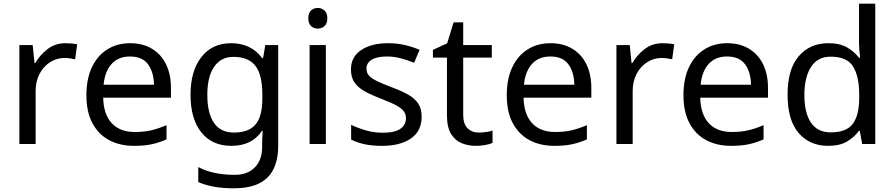

<svg xmlns="http://www.w3.org/2000/svg" viewBox="-20 -780 4846 1040"><path d="M335 -546Q350 -546 367 -544.5Q384 -543 398 -540L387 -459Q374 -462 358 -464Q342 -466 329 -466Q288 -466 252 -443.5Q216 -421 194.5 -380.5Q173 -340 173 -286V0H85V-536H157L167 -438H171Q196 -482 237.5 -514Q279 -546 335 -546Z M685 -546Q753 -546 803 -516Q853 -486 879.5 -431.5Q906 -377 906 -304V-251H539Q541 -160 585.5 -112.5Q630 -65 710 -65Q761 -65 800.5 -74.5Q840 -84 882 -102V-25Q841 -7 801 1.5Q761 10 706 10Q629 10 571 -21Q513 -52 480.5 -113Q448 -174 448 -264Q448 -352 477.5 -415Q507 -478 560.5 -512Q614 -546 685 -546ZM684 -474Q621 -474 584.5 -433.5Q548 -393 541 -321H814Q813 -389 782 -431.5Q751 -474 684 -474Z M1232 -546Q1285 -546 1327.5 -526Q1370 -506 1400 -465H1405L1417 -536H1487V9Q1487 124 1428.5 182Q1370 240 1247 240Q1129 240 1054 206V125Q1133 167 1252 167Q1321 167 1360.5 126.5Q1400 86 1400 16V-5Q1400 -17 1401 -39.5Q1402 -62 1403 -71H1399Q1345 10 1233 10Q1129 10 1070.5 -63Q1012 -136 1012 -267Q1012 -395 1070.5 -470.5Q1129 -546 1232 -546ZM1244 -472Q1177 -472 1140 -418.5Q1103 -365 1103 -266Q1103 -167 1139 -114.5Q1175 -62 1246 -62Q1327 -62 1364 -105.5Q1401 -149 1401 -246V-267Q1401 -376 1363 -424Q1325 -472 1244 -472Z M1702 -737Q1722 -737 1737.5 -723.5Q1753 -710 1753 -681Q1753 -652 1737.5 -638.5Q1722 -625 1702 -625Q1680 -625 1665 -638.5Q1650 -652 1650 -681Q1650 -710 1665 -723.5Q1680 -737 1702 -737ZM1745 -536V0H1657V-536Z M2264 -148Q2264 -70 2206 -30Q2148 10 2050 10Q1994 10 1953.5 1Q1913 -8 1882 -24V-104Q1914 -88 1959.5 -74.5Q2005 -61 2052 -61Q2119 -61 2149 -82.5Q2179 -104 2179 -140Q2179 -160 2168 -176Q2157 -192 2128.5 -208Q2100 -224 2047 -244Q1995 -264 1958 -284Q1921 -304 1901 -332Q1881 -360 1881 -404Q1881 -472 1936.5 -509Q1992 -546 2082 -546Q2131 -546 2173.5 -536Q2216 -526 2253 -510L2223 -440Q2189 -454 2152 -464Q2115 -474 2076 -474Q2022 -474 1993.5 -456.5Q1965 -439 1965 -409Q1965 -386 1978 -371Q1991 -356 2021.5 -341Q2052 -326 2103 -307Q2154 -288 2190 -268Q2226 -248 2245 -219.5Q2264 -191 2264 -148Z M2573 -62Q2593 -62 2614 -65Q2635 -68 2648 -73V-6Q2634 1 2608 5.5Q2582 10 2558 10Q2516 10 2480.5 -4.5Q2445 -19 2423 -55Q2401 -91 2401 -156V-468H2325V-510L2402 -545L2437 -659H2489V-536H2644V-468H2489V-158Q2489 -109 2512.5 -85.5Q2536 -62 2573 -62Z M2962 -546Q3030 -546 3080 -516Q3130 -486 3156.5 -431.5Q3183 -377 3183 -304V-251H2816Q2818 -160 2862.5 -112.5Q2907 -65 2987 -65Q3038 -65 3077.5 -74.5Q3117 -84 3159 -102V-25Q3118 -7 3078 1.5Q3038 10 2983 10Q2906 10 2848 -21Q2790 -52 2757.5 -113Q2725 -174 2725 -264Q2725 -352 2754.5 -415Q2784 -478 2837.5 -512Q2891 -546 2962 -546ZM2961 -474Q2898 -474 2861.5 -433.5Q2825 -393 2818 -321H3091Q3090 -389 3059 -431.5Q3028 -474 2961 -474Z M3569 -546Q3584 -546 3601 -544.5Q3618 -543 3632 -540L3621 -459Q3608 -462 3592 -464Q3576 -466 3563 -466Q3522 -466 3486 -443.5Q3450 -421 3428.5 -380.5Q3407 -340 3407 -286V0H3319V-536H3391L3401 -438H3405Q3430 -482 3471.5 -514Q3513 -546 3569 -546Z M3919 -546Q3987 -546 4037 -516Q4087 -486 4113.5 -431.5Q4140 -377 4140 -304V-251H3773Q3775 -160 3819.5 -112.5Q3864 -65 3944 -65Q3995 -65 4034.5 -74.5Q4074 -84 4116 -102V-25Q4075 -7 4035 1.5Q3995 10 3940 10Q3863 10 3805 -21Q3747 -52 3714.5 -113Q3682 -174 3682 -264Q3682 -352 3711.5 -415Q3741 -478 3794.5 -512Q3848 -546 3919 -546ZM3918 -474Q3855 -474 3818.5 -433.5Q3782 -393 3775 -321H4048Q4047 -389 4016 -431.5Q3985 -474 3918 -474Z M4466 10Q4366 10 4306 -59.5Q4246 -129 4246 -267Q4246 -405 4306.5 -475.5Q4367 -546 4467 -546Q4529 -546 4568.5 -523Q4608 -500 4633 -467H4639Q4637 -480 4635 -505.5Q4633 -531 4633 -546V-760H4721V0H4650L4637 -72H4633Q4609 -38 4569 -14Q4529 10 4466 10ZM4480 -63Q4565 -63 4599.5 -109.5Q4634 -156 4634 -250V-266Q4634 -366 4601 -419.5Q4568 -473 4479 -473Q4408 -473 4372.5 -416.5Q4337 -360 4337 -265Q4337 -169 4372.5 -116Q4408 -63 4480 -63Z"/></svg>

Font: Noto Sans
Style: Regular
Weight: 400
Designer: Monotype Design Team
Foundry: Monotype Imaging Inc.
Version: Version 1.902